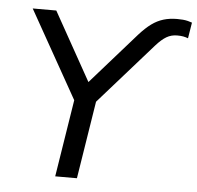

<svg xmlns="http://www.w3.org/2000/svg" viewBox="-51 -767 842 819"><g transform="rotate(5 369.5 -357.0)"><path d="M215 0 273 -365 283 -303 57 -705H158L330 -397H307L515 -633Q542 -663 566 -680.5Q590 -698 616.5 -706Q643 -714 675 -714Q688 -714 699.5 -713Q711 -712 721 -709.5Q731 -707 739 -704L728 -636Q718 -640 707 -642Q696 -644 681 -644Q656 -644 635.5 -632Q615 -620 591 -593L335 -303L366 -365L308 0Z"/></g></svg>

Font: Nunito Sans 12pt Medium
Style: Italic
Weight: 500
Italic angle: -9°
Designer: Vernon Adams
Foundry: Vernon Adams
Version: Version 3.101;gftools[0.9.27]